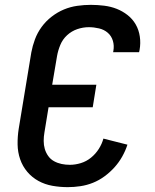

<svg xmlns="http://www.w3.org/2000/svg" viewBox="-20 -763 640 791"><path d="M259 8Q227 8 196 2.5Q165 -3 138.5 -17.5Q112 -32 92.5 -55Q73 -78 63 -107Q53 -136 52.5 -168Q52 -200 57 -232L109 -547Q114 -574 124 -601Q134 -628 151.5 -652Q169 -676 193 -694.5Q217 -713 243.5 -724Q270 -735 298.5 -739Q327 -743 354 -743Q382 -743 409.5 -739.5Q437 -736 461 -726.5Q485 -717 505.5 -701Q526 -685 539 -662.5Q552 -640 556 -612.5Q560 -585 555 -557L553 -548H446L447 -553Q451 -575 445 -595Q439 -615 424 -628Q409 -641 388 -646Q367 -651 346 -651Q322 -651 298.5 -643Q275 -635 256.5 -618Q238 -601 228.5 -578Q219 -555 215 -532L195 -414H377L362 -321H180L163 -217Q160 -200 160 -182.5Q160 -165 164.5 -149.5Q169 -134 178.5 -120.5Q188 -107 202.5 -99Q217 -91 233.5 -87.5Q250 -84 268 -84Q290 -84 313 -91Q336 -98 355 -113.5Q374 -129 387 -149.5Q400 -170 406 -192L505 -167Q497 -142 483.5 -118Q470 -94 451.5 -73.5Q433 -53 410.5 -36.5Q388 -20 363 -10Q338 0 311.5 4Q285 8 259 8Z"/></svg>

Font: Iosevka Aile Semibold
Style: Italic
Weight: 600
Italic angle: -9°
Designer: Belleve Invis
Foundry: Belleve Invis
Version: Version 31.1.0; ttfautohint (v1.8.4)